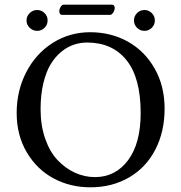

<svg xmlns="http://www.w3.org/2000/svg" viewBox="-20 -797 781 827"><path d="M107.9 -677.2Q94.2 -690.4 94.2 -709Q94.2 -727.5 107.9 -740.7Q121.6 -753.9 140.1 -753.9Q158.7 -753.9 171.9 -740.7Q185.1 -727.5 185.1 -709Q185.1 -690.4 171.9 -677.2Q158.7 -664.1 140.1 -664.1Q121.6 -664.1 107.9 -677.2ZM570.3 -677.2Q557.1 -690.4 557.1 -709Q557.1 -727.5 570.3 -740.7Q583.5 -753.9 602.1 -753.9Q620.6 -753.9 633.8 -740.7Q647 -727.5 647 -709Q647 -690.4 633.8 -677.2Q620.6 -664.1 602.1 -664.1Q583.5 -664.1 570.3 -677.2ZM355 -613.8Q325.2 -613.8 297.1 -604.2Q269 -594.7 242.9 -573Q216.8 -551.3 197.5 -519Q178.2 -486.8 166.5 -437.5Q154.8 -388.2 154.8 -327.1Q154.8 -257.3 174.3 -200.7Q193.8 -144 227.1 -108.4Q260.3 -72.8 301.8 -53.5Q343.3 -34.2 389.2 -34.2Q477.1 -34.2 531.5 -106.7Q585.9 -179.2 585.9 -310.1Q585.9 -461.9 524.9 -537.8Q463.9 -613.8 355 -613.8ZM689 -329.1Q689 -230 649.2 -152.8Q609.4 -75.7 536.4 -33Q463.4 9.8 369.1 9.8Q282.7 9.8 210.9 -28.6Q139.2 -66.9 95.5 -140.6Q51.8 -214.4 51.8 -310.1Q51.8 -406.7 93.3 -486.6Q134.8 -566.4 207.3 -612.3Q279.8 -658.2 368.2 -658.2Q458 -658.2 530.8 -617.7Q603.5 -577.1 646.2 -501.7Q689 -426.3 689 -329.1ZM453.6 -732.9H246.6Q241.2 -732.9 238.3 -737.5Q235.4 -742.2 235.4 -748Q235.4 -757.8 241.2 -767.3Q247.1 -776.9 253.9 -776.9H462.4Q468.3 -776.9 471.2 -772.7Q474.1 -768.6 474.1 -763.2Q474.1 -753.4 467.8 -743.2Q461.4 -732.9 453.6 -732.9Z"/></svg>

Font: Linux Biolinum G
Style: Regular
Weight: 400
Designer: Philipp H. Poll
Foundry: Philipp H. Poll
Version: Version 1.1.0 ; ttfautohint (v1.6)